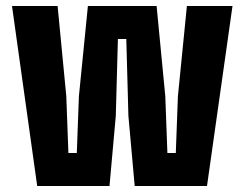

<svg xmlns="http://www.w3.org/2000/svg" viewBox="-20 -620 815 640"><path d="M104 0 20 -600H172L201 -299L208 -110H236L243 -299L273 -600H502L531 -299L538 -110H566L573 -299L603 -600H755L670 0H429L408 -234L401 -490H373L366 -234L345 0Z"/></svg>

Font: Big Shoulders Display Black
Style: Regular
Weight: 900
Designer: Patric King
Foundry: XO Type Co
Version: Version 1.000; ttfautohint (v1.8.2)